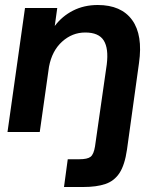

<svg xmlns="http://www.w3.org/2000/svg" viewBox="-20 -528 609 768"><path d="M236 220 251 109H297Q330 109 342.5 99Q355 89 360 58L407 -270Q415 -334 395 -366Q375 -398 321 -398Q269 -398 228.5 -361.5Q188 -325 176 -261L139 0H10L80 -496H209L199 -424Q228 -463 272 -485.5Q316 -508 371 -508Q465 -508 508.5 -448Q552 -388 536 -276L488 70Q479 132 458 164Q437 196 401.5 208Q366 220 313 220Z"/></svg>

Font: Host Grotesk
Style: Bold Italic
Weight: 700
Italic angle: -8°
Designer: Doğukan Karapınar
Foundry: Element Type
Version: Version 1.003; ttfautohint (v1.8.4.7-5d5b)